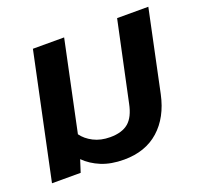

<svg xmlns="http://www.w3.org/2000/svg" viewBox="-101 -655 821 780"><g transform="rotate(-20 309.5 -265.0)"><path d="M310 10Q254 10 212.5 -7Q171 -24 142 -53L125 0H1L115 -540H250L168 -151Q185 -127 216 -111Q247 -95 288 -95Q339 -95 367 -118.5Q395 -142 406 -197L479 -540H614L540 -189Q520 -95 461 -42.5Q402 10 310 10Z"/></g></svg>

Font: Kanit Medium
Style: Italic
Weight: 500
Italic angle: -12°
Designer: Katatrad Team
Foundry: CadsonDemak
Version: Version 2.000; ttfautohint (v1.8.3)